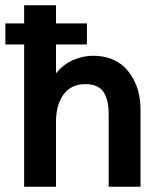

<svg xmlns="http://www.w3.org/2000/svg" viewBox="-20 -710 611 730"><path d="M334 -498Q371.1 -498 401.6 -486.6Q432.1 -475.1 452.6 -455.3Q473.1 -435.5 487.3 -409.2Q501.5 -382.8 507.8 -353.5Q514.2 -324.2 514.2 -293V0H393.1V-277.8Q393.1 -302.2 389.2 -321Q385.3 -339.8 376.2 -356.2Q367.2 -372.6 349.1 -381.3Q331.1 -390.1 305.2 -390.1Q250 -390.1 221.4 -350.6Q192.9 -311 192.9 -247.1V0H71.8V-541H0.5V-621.1H71.8V-689.9H192.9V-621.1H310.5V-541H192.9V-431.2Q220.7 -465.3 258.1 -481.7Q295.4 -498 334 -498Z"/></svg>

Font: HK Grotesk Legacy
Style: Bold
Weight: 700
Designer: Alfredo Marco Pradil
Foundry: Hanken Design Co.
Version: Version 2.022;PS 002.022;hotconv 1.0.88;makeotf.lib2.5.64775